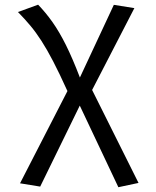

<svg xmlns="http://www.w3.org/2000/svg" viewBox="-20 -570 655 806"><path d="M140 -550.3Q171.8 -517.4 200 -477.7Q228.2 -437.9 256.2 -382.1Q284.1 -326.2 315.4 -244.6L457.9 -549.7L544.1 -535.9L366.7 -192.3L561.5 197.9L476.9 215.9L314.9 -126.7L148.7 213.3L64.1 199.5L263.1 -187.7Q229.7 -261.5 203.3 -312.3Q176.9 -363.1 153.8 -398.7Q130.8 -434.4 107.2 -462.6Q83.6 -490.8 55.4 -519.5Z"/></svg>

Font: FiraCode Nerd Font Mono
Style: Regular
Weight: 400
Monospace: yes
Designer: Carrois Corporate, Edenspiekermann AG, Nikita Prokopov
Foundry: Carrois Corporate, Edenspiekermann AG, Nikita Prokopov
Version: Version 6.002;Nerd Fonts 3.4.0